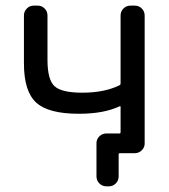

<svg xmlns="http://www.w3.org/2000/svg" viewBox="-20 -567 603 685"><path d="M410.2 -511.7Q410.2 -526.4 420.4 -536.6Q430.7 -546.9 445.3 -546.9H460.9Q475.6 -546.9 485.8 -536.6Q496.1 -526.4 496.1 -511.7V-54.7Q496.1 -41 485.8 -30.8Q475.6 -20.5 460.9 -20.5H447.3H417H408.2Q403.3 -20.5 403.3 -15.6V62.5Q403.3 77.1 393.1 87.4Q382.8 97.7 369.1 97.7H359.4Q344.7 97.7 334.5 87.4Q324.2 77.1 324.2 62.5V-56.6Q324.2 -70.3 334.5 -80.6Q344.7 -90.8 359.4 -90.8H406.2Q410.2 -90.8 410.2 -95.7V-185.5Q410.2 -189.5 406.2 -187.5Q349.6 -161.1 261.7 -161.1Q152.3 -161.1 108.9 -201.2Q65.4 -241.2 65.4 -340.8V-511.7Q65.4 -526.4 75.7 -536.6Q85.9 -546.9 99.6 -546.9H115.2Q128.9 -546.9 139.2 -536.6Q149.4 -526.4 149.4 -511.7V-353.5Q149.4 -282.2 174.8 -259.3Q200.2 -236.3 273.4 -236.3Q352.5 -236.3 406.2 -262.7Q410.2 -264.6 410.2 -269.5Z"/></svg>

Font: Gen Jyuu GothicL Regular
Style: Regular
Weight: 400
Designer: [Source Han Sans]
Ryoko NISHIZUKA  (kana & ideographs); Paul D. Hunt (Latin, Greek & Cyrillic); Wenlong ZHANG  (bopomofo
Version: Version 1.002.20150607